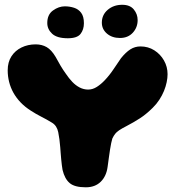

<svg xmlns="http://www.w3.org/2000/svg" viewBox="-20 -788 754 818"><path d="M345.6 10Q298 10 276.8 -8.1Q255.5 -26.2 246.5 -64.2Q244.9 -73.8 243.4 -85Q242 -96.2 240.8 -108.7Q239.6 -121.1 238.6 -134.5Q237.5 -147.9 236.6 -160.9Q233.8 -197.1 228.1 -224.8Q222.5 -252.4 202.1 -264.9Q177.8 -279.8 155.1 -291.2Q132.4 -302.8 111.8 -316.2Q86.8 -332 68.1 -351.4Q49.5 -370.8 37.2 -392.8Q25 -414.8 18.9 -438.9Q12.8 -463.1 12.8 -488.4Q12.8 -523.4 28.7 -548Q44.6 -572.6 71.8 -585.8Q98.9 -599 132.1 -599Q158.2 -599 178.8 -587.3Q199.2 -575.6 217 -545.5Q226.4 -527.8 237.5 -509Q248.6 -490.2 260.8 -473.5Q273.4 -454.6 288 -439.2Q302.6 -423.9 319.7 -415.1Q336.8 -406.4 355.6 -406.4Q374.9 -406.4 392.6 -417.8Q410.4 -429.1 426.6 -446.4Q447 -468 464.4 -494.2Q481.8 -520.4 495.4 -539.9Q515.5 -564.9 535.1 -577.6Q554.8 -590.2 578.6 -590.2Q611.1 -590.2 637.2 -573.8Q663.4 -557.2 678.6 -530.4Q693.9 -503.6 693.9 -471.9Q693.9 -456 690.1 -437.8Q686.4 -419.5 678.6 -400.4Q670.8 -381.4 658.8 -363Q646.9 -344.6 630.5 -328.6Q602.1 -300.6 575.6 -283.6Q549.1 -266.5 518.5 -250.6Q499 -240.6 488 -233.2Q477 -225.9 470.8 -218Q464.5 -210.1 458.6 -197.8Q456.2 -190.6 453.7 -178.1Q451.1 -165.6 448.6 -149.5Q446 -133.4 443.6 -114.9Q441.1 -96.4 438.5 -77.4Q433.2 -37.2 409.1 -13.6Q384.9 10 345.6 10ZM268.8 -625Q222.9 -625 202.1 -644.3Q181.4 -663.6 181.4 -690Q181.4 -725.9 205.8 -743.4Q230.2 -761 256 -761Q276.9 -761 295.6 -754.9Q314.4 -748.9 325.9 -733.3Q337.5 -717.8 337.5 -689Q337.5 -662 323.1 -643.5Q308.8 -625 268.8 -625ZM491.2 -626.2Q457.4 -626.2 435.6 -644.9Q413.9 -663.6 413.9 -691.5Q413.9 -724.8 439 -746.2Q464.1 -767.6 500.6 -767.6Q533.9 -767.6 550.1 -747.7Q566.4 -727.8 566.4 -702.4Q566.4 -671 545.8 -648.6Q525.2 -626.2 491.2 -626.2Z"/></svg>

Font: Gluten Thin
Style: Regular
Weight: 100
Designer: Tyler Finck
Foundry: Etcetera Type Company
Version: Version 1.300